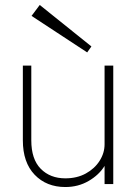

<svg xmlns="http://www.w3.org/2000/svg" viewBox="-20 -742 557 773"><path d="M243 11Q167 11 119.5 -38.5Q72 -88 72 -177V-478H106V-177Q106 -101 144 -62.5Q182 -24 243 -24Q290 -24 325.5 -43.5Q361 -63 381 -94.5Q401 -126 401 -161V-478H436V-1H401V-74Q379 -38 337 -13.5Q295 11 243 11ZM331 -531 107 -678 140 -722 348 -555Z"/></svg>

Font: Zen Kaku Gothic New Light
Style: Regular
Weight: 300
Designer: Yoshimichi Ohira
Foundry: Positype
Version: Version 1.002